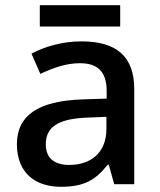

<svg xmlns="http://www.w3.org/2000/svg" viewBox="-20 -708 615 738"><path d="M442 -688H133V-606H442ZM293 -549C220 -549 152 -529 101 -502L135 -424C182 -446 232 -465 287 -465C352 -465 390 -436 390 -358V-329L297 -326C126 -320 45 -264 45 -154C45 -42 117 10 214 10C304 10 347 -16 394 -75H398L419 0H496V-365C496 -491 428 -549 293 -549ZM317 -256 389 -259V-212C389 -119 327 -74 246 -74C193 -74 156 -97 156 -153C156 -215 196 -252 317 -256Z"/></svg>

Font: Noto Sans Lisu Medium
Style: Regular
Weight: 500
Designer: Monotype Design Team. David Williams.
Foundry: Monotype Imaging Inc.
Version: Version 2.102